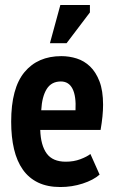

<svg xmlns="http://www.w3.org/2000/svg" viewBox="-20 -740 468 773"><path d="M381 -37Q356 -15 313 -1Q270 13 223 13Q171 13 133.5 -5Q96 -23 72 -57Q48 -91 36.5 -139.5Q25 -188 25 -250Q25 -385 78.5 -449.5Q132 -514 227 -514Q259 -514 289 -504.5Q319 -495 342.5 -472.5Q366 -450 380.5 -412.5Q395 -375 395 -318Q395 -296 392.5 -271Q390 -246 385 -217H142Q144 -155 168 -122Q192 -89 245 -89Q277 -89 303.5 -99Q330 -109 344 -120ZM225 -412Q187 -412 168 -381.5Q149 -351 146 -296H284Q287 -353 272 -382.5Q257 -412 225 -412ZM223 -720H342V-690L248 -566H181Z"/></svg>

Font: PT Sans Narrow
Style: Bold
Weight: 700
Width: 3
Designer: A.Korolkova, O.Umpeleva, V.Yefimov
Foundry: ParaType Ltd
Version: Version 2.003W OFL